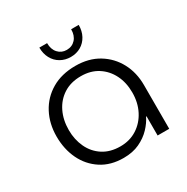

<svg xmlns="http://www.w3.org/2000/svg" viewBox="-162 -835 962 988"><g transform="rotate(-30 319.0 -341.5)"><path d="M295 13Q218 13 163 -23Q108 -59 79 -119.5Q50 -180 50 -255Q50 -331 82 -391.5Q114 -452 173.5 -487Q233 -522 315 -522Q394 -522 451.5 -487Q509 -452 540.5 -393Q572 -334 572 -260V0H503V-114H500Q486 -84 458 -54.5Q430 -25 389.5 -6Q349 13 295 13ZM310 -47Q366 -47 409 -74.5Q452 -102 476.5 -149.5Q501 -197 501 -257Q501 -316 478 -362Q455 -408 413 -435Q371 -462 313 -462Q253 -462 210 -434.5Q167 -407 144 -359.5Q121 -312 121 -252Q121 -196 143 -149Q165 -102 207.5 -74.5Q250 -47 310 -47ZM319 -573Q286 -573 259 -588.5Q232 -604 217 -632Q202 -660 202 -696H248Q248 -659 268 -637Q288 -615 319 -615Q351 -615 371 -637Q391 -659 391 -696H436Q436 -660 421 -632Q406 -604 379.5 -588.5Q353 -573 319 -573Z"/></g></svg>

Font: MuseoModerno Thin Light
Style: Regular
Weight: 300
Version: Version 1.003